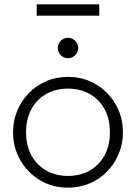

<svg xmlns="http://www.w3.org/2000/svg" viewBox="-20 -849 626 884"><path d="M293 15Q220.5 15 163.2 -19.8Q106 -54.5 73 -112.5Q40 -170.5 40 -240Q40 -292 59 -338.2Q78 -384.5 112.2 -419.8Q146.5 -455 192.5 -475Q238.5 -495 293 -495Q365.5 -495 422.8 -460.2Q480 -425.5 513 -367.5Q546 -309.5 546 -240Q546 -188 527 -141.8Q508 -95.5 474 -60.2Q440 -25 393.8 -5Q347.5 15 293 15ZM293 -39Q349.5 -39 393 -63.8Q436.5 -88.5 461.2 -133.5Q486 -178.5 486 -240Q486 -301.5 461.2 -346.8Q436.5 -392 393 -416.5Q349.5 -441 293 -441Q236.5 -441 193 -416.5Q149.5 -392 124.8 -346.8Q100 -301.5 100 -240Q100 -178.5 124.8 -133.5Q149.5 -88.5 193 -63.8Q236.5 -39 293 -39ZM293 -581Q273.5 -581 259.8 -594.8Q246 -608.5 246 -628Q246 -647.5 259.8 -661.2Q273.5 -675 293 -675Q312.5 -675 326.2 -661.2Q340 -647.5 340 -628Q340 -608.5 326.2 -594.8Q312.5 -581 293 -581ZM149 -777V-829H437V-777Z"/></svg>

Font: Geologica Thin
Style: Regular
Weight: 100
Version: Version 1.010;gftools[0.9.28]